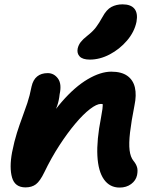

<svg xmlns="http://www.w3.org/2000/svg" viewBox="-20 -845 708 875"><path d="M525.2 9.8Q480 9.8 453.7 -27.4Q427.4 -64.6 423.8 -135.5Q420.2 -206.4 440.2 -308.2Q444.8 -332.2 446.9 -348.5Q449 -364.8 447.6 -376.1Q446.2 -387.4 440.6 -395.6Q435 -403.8 425 -411Q449.6 -410.6 466.3 -402.5Q483 -394.4 489.1 -377.5Q495.2 -360.6 487.2 -332.8Q474.6 -355.2 464.2 -363.3Q453.8 -371.4 439.8 -371.4Q420.6 -371.4 390 -347.9Q359.4 -324.4 323.5 -281.8Q287.6 -239.2 250.8 -182.7Q214 -126.2 182.2 -60.2Q162.4 -19.2 143.6 -5.1Q124.8 9 96.2 9Q47.8 9 34.9 -36Q22 -81 35 -151Q45.2 -202 57.2 -239.7Q69.2 -277.4 81.3 -309.7Q93.4 -342 104.5 -375.2Q115.6 -408.4 123.8 -450.6Q130.6 -481.2 149.2 -496.5Q167.8 -511.8 197.6 -511.8Q225.8 -511.8 244 -487.3Q262.2 -462.8 251.8 -415.4Q248.8 -387 241.2 -364.7Q233.6 -342.4 223 -317.3Q212.4 -292.2 200.1 -256.1Q187.8 -220 174.6 -165L147 -208.4Q201.6 -312 261.4 -380.8Q321.2 -449.6 379.8 -484Q438.4 -518.4 487.2 -518.4Q533.4 -518.4 560.1 -499.5Q586.8 -480.6 594.8 -446.1Q602.8 -411.6 592.8 -364.4Q578.4 -291.6 572.6 -241.5Q566.8 -191.4 570.6 -160.2Q574.4 -129 588.6 -111.6Q599.8 -98.2 604.4 -83.6Q609 -69 604.6 -46.8Q599.4 -22.4 577.7 -6.3Q556 9.8 525.2 9.8ZM389.4 -573.4Q356.8 -573.4 343.2 -587.6Q329.6 -601.8 334 -624Q337.8 -640.4 348 -653.5Q358.2 -666.6 377.4 -681.6Q403 -701.6 417.3 -720.5Q431.6 -739.4 447 -767.4Q465.4 -801.6 487.9 -813.4Q510.4 -825.2 538.4 -825.2Q576.6 -825.2 592.9 -804.8Q609.2 -784.4 602 -745.4Q592.4 -699.2 558.8 -660Q525.2 -620.8 480.1 -597.1Q435 -573.4 389.4 -573.4Z"/></svg>

Font: Shantell Sans Light
Style: Italic
Weight: 300
Italic angle: -11°
Designer: Stephen Nixon, Anya Danilova, Shantell Martin
Foundry: Arrow Type
Version: Version 1.008;[ac192a2d6]